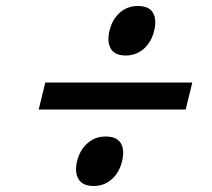

<svg xmlns="http://www.w3.org/2000/svg" viewBox="-20 -725 708 640"><path d="M292 -105Q256 -105 242 -127.5Q228 -150 237 -188Q246 -225 271.5 -247.5Q297 -270 332 -270Q369 -270 382.5 -248Q396 -226 387 -188Q378 -150 352.5 -127.5Q327 -105 292 -105ZM621 -450 599 -360H109L131 -450ZM399 -540Q363 -540 349.5 -562.5Q336 -585 345 -623Q354 -660 379 -682.5Q404 -705 440 -705Q476 -705 489.5 -683Q503 -661 494 -623Q485 -585 459.5 -562.5Q434 -540 399 -540Z"/></svg>

Font: Sinkin Sans 400 Italic
Style: Italic
Weight: 400
Italic angle: -112°
Designer: Keith Bates
Foundry: K-Type
Version: Sinkin Sans (version 1.0)  by Keith Bates   •   © 2014   www